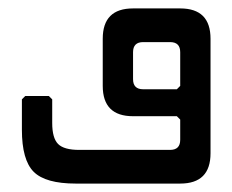

<svg xmlns="http://www.w3.org/2000/svg" viewBox="-20 -436 552 456"><path d="M160 0Q88 0 60 -28Q32 -56 32 -128V-200L40 -208H96L104 -200V-144Q104 -108 118 -94Q132 -80 168 -80H384Q408 -80 408 -104V-152L400 -160H296Q224 -160 224 -232V-344Q224 -416 296 -416H408Q480 -416 480 -344V-72Q480 0 408 0ZM296 -248Q296 -224 320 -224H400L408 -232V-312Q408 -336 384 -336H320Q296 -336 296 -312Z"/></svg>

Font: Hasubi Mono
Style: Regular
Weight: 400
Designer: Eli Heuer
Foundry: Eli Heuer
Version: Version 1.000